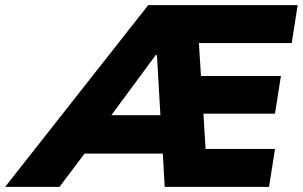

<svg xmlns="http://www.w3.org/2000/svg" viewBox="-111 -725 1175 745"><path d="M-91 0 464 -705H1044L1021 -558H596L658 -603L672 -378L606 -430H979L956 -284H615L675 -338L690 -93L624 -147H956L933 0H528L517 -197L564 -129H182L263 -190L120 0ZM493 -511 293 -240 291 -278H558L514 -233L498 -511Z"/></svg>

Font: Nunito Sans 9pt Black
Style: Italic
Weight: 900
Italic angle: -9°
Version: Version 3.101;gftools[0.9.27]